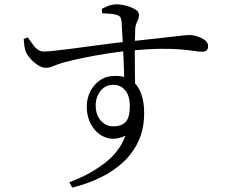

<svg xmlns="http://www.w3.org/2000/svg" viewBox="-20 -798 1040 883"><path d="M299 40Q391 6 460.5 -47Q530 -100 557 -174Q509 -151 468.5 -165Q428 -179 403.5 -218Q379 -257 379 -308Q379 -345 395 -377Q411 -409 440 -429Q469 -449 510 -449Q557 -449 586 -427.5Q615 -406 629 -367.5Q643 -329 643 -278Q643 -209 619 -154Q595 -99 550.5 -56Q506 -13 445 17Q384 47 312 65ZM501 -217Q539 -217 558 -237.5Q577 -258 577 -310Q577 -358 555.5 -383Q534 -408 502 -408Q464 -408 442 -379.5Q420 -351 420 -313Q420 -270 443.5 -243.5Q467 -217 501 -217ZM190 -486Q174 -486 154.5 -498.5Q135 -511 120 -528Q105 -545 99 -559Q94 -571 92 -587.5Q90 -604 89 -619L108 -626Q120 -610 130 -595Q140 -580 153 -570.5Q166 -561 183 -561Q196 -561 229.5 -564.5Q263 -568 309.5 -574Q356 -580 406 -587Q456 -594 502 -599.5Q548 -605 580 -608Q648 -615 695.5 -620.5Q743 -626 774.5 -629.5Q806 -633 824 -635Q842 -637 850 -637Q868 -637 888 -630.5Q908 -624 922.5 -613Q937 -602 937 -586Q937 -572 930 -566Q923 -560 909 -560Q897 -560 874 -563.5Q851 -567 814 -570.5Q777 -574 721 -573.5Q665 -573 585 -566Q531 -561 474 -552Q417 -543 366.5 -532.5Q316 -522 281 -513Q259 -507 243 -501Q227 -495 215.5 -490.5Q204 -486 190 -486ZM551 -423Q551 -439 550.5 -465Q550 -491 548.5 -521.5Q547 -552 545.5 -584.5Q544 -617 542 -646.5Q540 -676 539 -699Q537 -714 532.5 -720Q528 -726 516 -730Q506 -733 489.5 -734.5Q473 -736 450 -737L448 -757Q461 -764 479 -771Q497 -778 516 -778Q537 -778 561 -771.5Q585 -765 602 -754.5Q619 -744 619 -731Q619 -714 611.5 -700Q604 -686 602 -667Q601 -649 600.5 -615.5Q600 -582 600 -540Q600 -498 600.5 -454.5Q601 -411 602 -374Z"/></svg>

Font: Noto Serif HK ExtraLight
Style: Regular
Weight: 400
Version: Version 2.002-H1;hotconv 1.1.0;makeotfexe 2.6.0